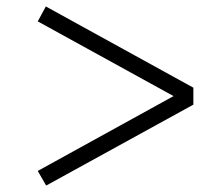

<svg xmlns="http://www.w3.org/2000/svg" viewBox="-20 -557 690 591"><path d="M121.1 -537.1 575.2 -287.1V-234.9L122.1 14.2L96.2 -30.8L514.2 -261.2L96.2 -491.2Z"/></svg>

Font: Sporting Grotesque
Style: Regular
Weight: 400
Designer: Lucas LE BIHAN
Foundry: Lucas LE BIHAN
Version: Version 2.001;PS 2.1;hotconv 1.0.88;makeotf.lib2.5.647800